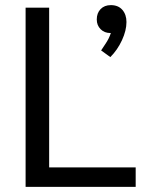

<svg xmlns="http://www.w3.org/2000/svg" viewBox="-20 -730 588 750"><path d="M80 0ZM80 -700H172V-76H510V0H80ZM474 -644Q474 -611 456.5 -573Q439 -535 411 -507L375 -533Q377 -537 391.5 -558Q406 -579 413 -601H411Q388 -601 373 -616Q358 -631 358 -654Q358 -679 373 -694.5Q388 -710 413 -710Q442 -710 458 -691.5Q474 -673 474 -644Z"/></svg>

Font: Sarabun
Style: Regular
Weight: 400
Designer: Suppakit Chalermlarp | Katatrad Co.,Ltd.
Foundry: Cadson Demak Co.,Ltd.
Version: Version 1.000; ttfautohint (v1.6)